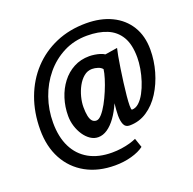

<svg xmlns="http://www.w3.org/2000/svg" viewBox="-162 -917 1300 1296"><g transform="rotate(-20 488.0 -269.5)"><path d="M448.5 215Q328.5 215 239.8 165.8Q151 116.5 102.5 27Q54 -62.5 54 -183Q54 -307.5 92.8 -412Q131.5 -516.5 202.8 -593Q274 -669.5 372.2 -711.8Q470.5 -754 589.5 -754Q694.5 -754 772.8 -716.2Q851 -678.5 894.5 -608Q938 -537.5 938 -439Q938 -360 916 -283Q894 -206 854 -143Q814 -80 757.5 -42.5Q701 -5 632 -5Q602.5 -5 591.5 -30Q580.5 -55 580.5 -94.5Q580.5 -109.5 582.2 -134Q584 -158.5 586.5 -181Q563 -127 534.2 -87Q505.5 -47 473.2 -25Q441 -3 406.5 -3Q377 -3 351 -20.5Q325 -38 305.2 -67.5Q285.5 -97 274.2 -133.2Q263 -169.5 263 -207Q263 -272.5 282 -332Q301 -391.5 336.5 -438Q372 -484.5 422 -511.2Q472 -538 534.5 -538Q551 -538 571.5 -535Q592 -532 610.8 -526.2Q629.5 -520.5 641.5 -512L730.5 -526Q726 -509.5 719.2 -472.5Q712.5 -435.5 705.2 -387.8Q698 -340 691.5 -290.8Q685 -241.5 681 -199Q677 -156.5 677 -130.5Q677 -116.5 678.5 -108.2Q680 -100 683 -100Q710 -100 733.5 -121.5Q757 -143 776 -178.2Q795 -213.5 808.8 -255.8Q822.5 -298 829.8 -340.8Q837 -383.5 837 -419.5Q837 -513 803.8 -568.5Q770.5 -624 710 -648.8Q649.5 -673.5 567.5 -673.5Q474.5 -673.5 398.2 -634.5Q322 -595.5 266.8 -528.8Q211.5 -462 181.8 -377Q152 -292 152 -199Q152 -96.5 188 -23.8Q224 49 292.5 87.8Q361 126.5 458.5 126.5Q493 126.5 526.2 121.8Q559.5 117 587.5 109Q615.5 101 634.5 92L657 158Q623 184 567.2 199.5Q511.5 215 448.5 215ZM433 -113Q450.5 -113 471.5 -136.5Q492.5 -160 513 -197.2Q533.5 -234.5 551.2 -276.8Q569 -319 581 -358Q593 -397 596 -422.5Q585.5 -436.5 564 -443.5Q542.5 -450.5 522 -450.5Q489.5 -450.5 463.2 -428.8Q437 -407 418.5 -372.8Q400 -338.5 390.2 -300Q380.5 -261.5 380.5 -228Q380.5 -190.5 385.8 -165Q391 -139.5 402.5 -126.2Q414 -113 433 -113Z"/></g></svg>

Font: Merriweather Sans SemiBold
Style: Italic
Weight: 600
Italic angle: -7.5°
Designer: Eben Sorkin
Foundry: Eben Sorkin
Version: Version 2.001